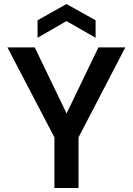

<svg xmlns="http://www.w3.org/2000/svg" viewBox="-20 -936 662 956"><path d="M251 0V-252L17 -700H153L314 -366H309L470 -700H604L371 -252V0ZM167 -748V-835L311 -916L456 -835V-748L311 -831Z"/></svg>

Font: DM Sans 10pt SemiBold
Style: Regular
Weight: 600
Version: Version 4.004;gftools[0.9.30]